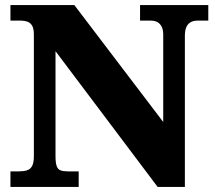

<svg xmlns="http://www.w3.org/2000/svg" viewBox="-20 -734 846 754"><path d="M21 0V-61H54Q72 -61 85.5 -65Q99 -69 106 -82Q113 -95 113 -121V-597Q113 -622 106 -633.5Q99 -645 87.5 -649Q76 -653 63 -653H21V-714H272L621 -255V-597Q621 -618 614.5 -630Q608 -642 597.5 -647.5Q587 -653 573 -653H530V-714H798V-653H755Q740 -653 729 -647Q718 -641 712 -628Q706 -615 706 -593V0H599L198 -533V-121Q198 -95 202.5 -82Q207 -69 218 -65Q229 -61 246 -61H289V0Z"/></svg>

Font: Noto Serif Armenian Black
Style: Regular
Weight: 900
Version: Version 2.007